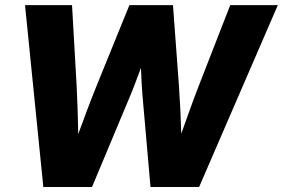

<svg xmlns="http://www.w3.org/2000/svg" viewBox="-20 -748 1131 768"><path d="M153.3 0 80.1 -727.5H268.1L286.6 -404.3Q289.1 -356 290.5 -307.9Q292 -259.8 293 -211.9Q310.5 -259.8 328.6 -307.9Q346.7 -356 366.2 -404.3L497.6 -727.5H671.9L695.8 -404.3Q699.2 -356.4 701.4 -308.8Q703.6 -261.2 705.1 -213.4Q722.2 -261.2 739.3 -308.8Q756.3 -356.4 774.9 -404.3L900.9 -727.5H1091.3L776.4 0H582L549.8 -367.7Q547.9 -390.6 546.4 -417.7Q544.9 -444.8 543.9 -476.6Q531.7 -444.8 521.7 -417.7Q511.7 -390.6 502 -367.7L348.1 0Z"/></svg>

Font: Inter Display ExtraBold
Style: Italic
Weight: 800
Italic angle: -9.39999°
Designer: Rasmus Andersson
Foundry: rsms
Version: Version 4.000;git-a52131595